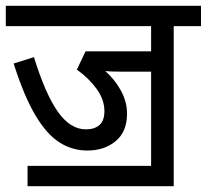

<svg xmlns="http://www.w3.org/2000/svg" viewBox="-20 -642 713 662"><path d="M75 -70H501V-395H394Q377 -395 364.5 -395.5Q352 -396 343 -397Q376 -368 397 -329.5Q418 -291 418 -250Q418 -188 379 -155.5Q340 -123 281 -123Q229 -123 185 -151Q141 -179 102 -244.5Q63 -310 27 -423L97 -445Q136 -319 179 -257.5Q222 -196 276 -196Q306 -196 323 -211Q340 -226 340 -259Q340 -298 313.5 -335Q287 -372 245 -402L275 -465H501V-552H0V-622H673V-552H579V0H75Z"/></svg>

Font: Noto Sans SemiCondensed
Style: Regular
Weight: 400
Width: 4
Designer: Monotype Design Team
Foundry: Monotype Imaging Inc.
Version: Version 2.013; ttfautohint (v1.8.4.7-5d5b)